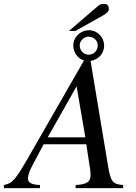

<svg xmlns="http://www.w3.org/2000/svg" viewBox="-71 -970 702 990"><path d="M396 -656C436 -661 466 -695 466 -734C466 -778 431 -814 388 -814C343 -814 307 -779 307 -735C307 -699 330 -668 362 -658L83 -172C8 -42 -5 -25 -51 -16V0H135V-16C88 -18 73 -30 73 -49C73 -65 81 -89 95 -115L154 -226H374L394 -95C395 -86 396 -77 396 -69C396 -35 382 -19 319 -16V0H564V-16C511 -20 500 -31 486 -115ZM369 -262H175L324 -525ZM433 -736C433 -709 413 -688 385 -688C361 -688 340 -709 340 -736C340 -760 362 -781 385 -781C412 -781 433 -761 433 -736ZM284 -810H317L458 -889C477 -900 490 -909 490 -924C490 -940 483 -950 465 -950C447 -950 442 -946 425 -931Z"/></svg>

Font: XITS
Style: Italic
Weight: 400
Italic angle: -16.33°
Designer: MicroPress Inc., with final additions and corrections provided by Coen Hoffman, Elsevier (retired)
Version: Version 1.107